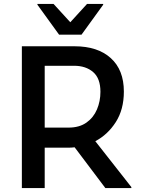

<svg xmlns="http://www.w3.org/2000/svg" viewBox="-20 -955 714 975"><path d="M91 0V-720H359Q476 -720 542.5 -660Q609 -600 609 -490Q609 -399 568 -335Q527 -271 464 -238L647 -5V0H515L359 -207Q343 -205 326 -205H207V0ZM356 -621H207V-307H328Q383 -307 419 -332.5Q455 -358 472.5 -399.5Q490 -441 490 -489Q490 -557 453 -589Q416 -621 356 -621ZM280 -779 170 -931V-935H252L337 -842L422 -935H504V-931L394 -779Z"/></svg>

Font: Kufam Medium
Style: Regular
Weight: 500
Designer: Wael Morcos, Artur Schmal
Foundry: Original Type
Version: Version 1.300; ttfautohint (v1.8.3)